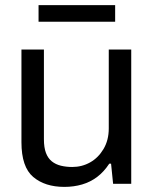

<svg xmlns="http://www.w3.org/2000/svg" viewBox="-20 -720 602 752"><path d="M232 12Q156 12 110 -27Q64 -66 64 -163V-526H152V-175Q152 -142 160 -121Q168 -100 183 -88Q198 -76 218.5 -71Q239 -66 263 -66Q301 -66 333 -84Q365 -102 385.5 -136.5Q406 -171 406 -217V-526H494V0H423L415 -79H408Q387 -47 360.5 -27Q334 -7 301.5 2.5Q269 12 232 12ZM131 -635V-700H431V-635Z"/></svg>

Font: Archivo SemiBold
Style: Regular
Weight: 400
Version: Version 2.001